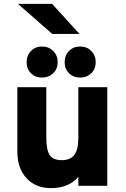

<svg xmlns="http://www.w3.org/2000/svg" viewBox="-20 -963 651 995"><path d="M245 12Q165.5 12 117.8 -39.2Q70 -90.5 70 -176V-511H220V-250Q220 -185.5 237.8 -159.2Q255.5 -133 299 -133Q345 -133 365.5 -160.5Q386 -188 386 -248V-511H536V0H386V-47Q363.5 -18.5 326.8 -3.2Q290 12 245 12ZM396 -561Q360 -561 337.5 -583.5Q315 -606 315 -641Q315 -675.5 337.5 -698.8Q360 -722 396 -722Q430 -722 453 -698.8Q476 -675.5 476 -641Q476 -606 453 -583.5Q430 -561 396 -561ZM198 -561Q163 -561 140.5 -583.5Q118 -606 118 -641Q118 -675.5 140.5 -698.8Q163 -722 198 -722Q232.5 -722 255.8 -698.8Q279 -675.5 279 -641Q279 -606 255.8 -583.5Q232.5 -561 198 -561ZM251 -787 73 -943H250L392 -787Z"/></svg>

Font: Overpass Black
Style: Regular
Weight: 900
Designer: Delve Withrington, Dave Bailey, Thomas Jockin
Foundry: Delve Fonts LLC
Version: Version 4.000; ttfautohint (v1.8.3)